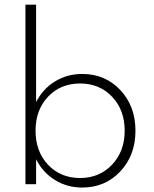

<svg xmlns="http://www.w3.org/2000/svg" viewBox="-20 -802 670 836"><path d="M90.8 -781.7H137.2V-357.4Q166.5 -415 219.5 -447.5Q272.5 -480 337.9 -480Q438 -480 503.9 -409.9Q569.8 -339.8 569.8 -232.9Q569.8 -126 503.9 -55.7Q438 14.6 337.9 14.6Q272.5 14.6 219.5 -18.1Q166.5 -50.8 137.2 -108.4V0H90.8ZM328.6 -26.9Q413.1 -26.9 468 -85Q522.9 -143.1 522.9 -232.9Q522.9 -322.8 468.3 -380.6Q413.6 -438.5 328.6 -438.5Q243.7 -438.5 189.2 -380.9Q134.8 -323.2 134.8 -232.9Q134.8 -142.6 189.2 -84.7Q243.7 -26.9 328.6 -26.9Z"/></svg>

Font: Spartan MB Light
Style: Regular
Weight: 300
Designer: Matt Bailey, Mirko Velimirovic
Foundry: Matt Bailey
Version: Version 1.005